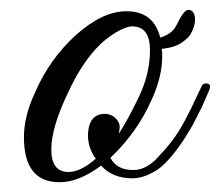

<svg xmlns="http://www.w3.org/2000/svg" viewBox="-20 -373 450 393"><path d="M239 -350C206 -350 172 -334 135 -301C99 -268 71 -229 51 -182C36 -150 29 -120 29 -92C29 -31 53 0 102 0C128 0 156 -11 187 -34C202 -17 224 -8 251 -8C266 -8 281 -13 298 -23C305 -27 312 -33 319 -40C337 -58 356 -85 369 -108C373 -114 377 -122 382 -132C393 -153 394 -155 402 -174L408 -188C409 -191 410 -193 410 -195C410 -200 407 -203 400 -202C397 -202 394 -200 393 -197L381 -172C375 -159 370 -148 366 -141C358 -126 344 -93 304 -52C288 -34 271 -25 253 -25C230 -25 215 -33 206 -50C243 -85 271 -125 290 -168C305 -200 312 -230 312 -258C312 -263 312 -268 311 -273C329 -275 347 -279 361 -293C368 -298 373 -306 377 -319C385 -346 370 -360 358 -349C353 -344 348 -335 341 -321C335 -309 324 -301 308 -296C299 -332 276 -350 239 -350ZM250 -319C275 -319 287 -303 287 -270C287 -237 279 -204 262 -170C247 -139 234 -116 223 -99C224 -104 225 -109 225 -114C225 -125 212 -140 195 -140C173 -140 161 -126 160 -97C160 -80 165 -63 176 -48C155 -30 137 -21 120 -21C97 -21 85 -36 85 -67C85 -98 97 -137 120 -185C139 -226 161 -259 186 -283C203 -299 231 -318 250 -319Z"/></svg>

Font: VL Great Vibes
Style: Regular
Weight: 400
Designer: Robert E. Leuschke
Foundry: Robert E. Leuschke
Version: Version 1.001